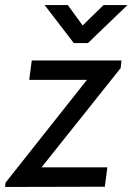

<svg xmlns="http://www.w3.org/2000/svg" viewBox="-52 -742 535 762"><path d="M-30 -17 293 -425H64L74 -502H430L427 -472L113 -78H374L364 -1L-32 0ZM125 -722H217L276 -641L359 -722H454L297 -571H241Z"/></svg>

Font: Bellota Text
Style: Bold Italic
Weight: 700
Italic angle: -7.5°
Designer: Kemie Guaida
Foundry: Kemie Guaida
Version: Version 4.001